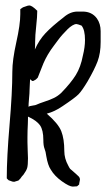

<svg xmlns="http://www.w3.org/2000/svg" viewBox="-20 -692 395 707"><path d="M152.3 -273.4Q194.3 -237.3 205.6 -209Q216.8 -180.7 216.8 -135.7Q216.8 -108.4 231.4 -82Q236.3 -72.3 238.3 -70.3Q265.6 -46.9 270 -42Q274.4 -37.1 274.4 -30.3Q274.4 -28.3 272.9 -22.5Q271.5 -16.6 271.5 -12.7L263.7 -5.9Q260.7 -5.9 255.4 -5.4Q250 -4.9 248 -4.9Q235.4 -4.9 208 -24.4Q180.7 -43.9 167 -67.4Q156.2 -83 150.4 -117.2Q148.4 -133.8 144 -144.5Q139.6 -155.3 139.6 -176.8Q139.6 -212.9 127.4 -230.5Q115.2 -248 83 -262.7Q83 -262.7 83 -254.9Q83 -247.1 82.5 -235.4Q82 -223.6 81.5 -211.4Q81.1 -199.2 81.1 -187Q81.1 -174.8 81.1 -168.9Q81.1 -156.2 82 -137.2Q83 -118.2 83 -109.4Q83 -84 80.1 -73.7Q77.1 -63.5 66.4 -48.8Q60.5 -43 54.7 -34.2L47.9 -27.3Q33.2 -22.5 32.2 -22.5Q28.3 -22.5 25.4 -23.4Q22.5 -24.4 18.6 -25.9Q14.6 -27.3 11.7 -28.3L4.9 -35.2Q4.9 -111.3 15.1 -231.4Q25.4 -351.6 25.4 -427.7Q25.4 -470.7 40 -536.1Q54.7 -601.6 54.7 -639.6Q54.7 -658.2 54.7 -658.2L64.5 -665Q64.5 -665 73.2 -668Q83 -671.9 87.9 -671.9Q97.7 -671.9 117.2 -652.3Q117.2 -630.9 113.3 -595.7Q109.4 -560.5 109.4 -539.1Q109.4 -518.6 108.4 -509.8Q124 -544.9 147.5 -569.8Q170.9 -594.7 213.9 -627.9Q238.3 -649.4 265.6 -649.4H284.2Q318.4 -649.4 336.9 -624Q350.6 -604.5 350.6 -577.1V-537.1Q350.6 -496.1 339.4 -466.3Q328.1 -436.5 302.7 -392.6Q282.2 -358.4 269.5 -345.2Q256.8 -332 210 -300.8Q181.6 -281.2 152.3 -273.4ZM85 -297.9Q85 -299.8 90.3 -301.3Q95.7 -302.7 103 -303.7Q110.4 -304.7 112.3 -305.7Q125 -311.5 144.5 -317.9Q164.1 -324.2 178.2 -331.1Q192.4 -337.9 205.1 -349.6Q241.2 -386.7 259.3 -416Q277.3 -445.3 285.2 -487.3Q293 -518.6 293 -544.9Q293 -582 280.3 -597.7Q276.4 -599.6 269.5 -601.6L261.7 -603.5Q254.9 -603.5 246.1 -598.1Q237.3 -592.8 228.5 -584Q219.7 -575.2 210.4 -564.9Q201.2 -554.7 193.4 -543.9Q185.5 -533.2 179.2 -524.9Q172.9 -516.6 168.9 -510.7L165 -504.9Q145.5 -475.6 133.8 -443.4Q128.9 -430.7 119.1 -406.2L112.3 -399.4Q110.4 -398.4 106.4 -396Q102.5 -393.6 100.6 -393.6Q97.7 -393.6 90.8 -400.4Q90.8 -394.5 89.8 -381.8Q88.9 -369.1 88.9 -362.3Q88.9 -349.6 86.9 -329.1Q85 -308.6 85 -297.9Z"/></svg>

Font: Shelly2023
Style: Regular
Weight: 400
Version: Version 0.2